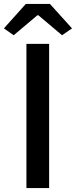

<svg xmlns="http://www.w3.org/2000/svg" viewBox="-38 -961 388 981"><path d="M97 0H213V-737H97ZM32 -781 153 -883H158L279 -781L330 -816L217 -941H94L-18 -816Z"/></svg>

Font: Noto Sans HK Medium
Style: Regular
Weight: 500
Designer: Ryoko NISHIZUKA 西塚涼子 (kana, bopomofo & ideographs); Paul D. Hunt (Latin, Greek & Cyrillic); Sandoll Communications 산돌커뮤니
Foundry: Adobe
Version: Version 2.002;hotconv 1.0.116;makeotfexe 2.5.65601